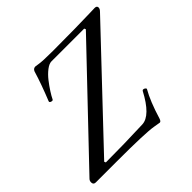

<svg xmlns="http://www.w3.org/2000/svg" viewBox="-195 -848 1037 1037"><g transform="rotate(-45 323.5 -329.0)"><path d="M465.8 16.1 428.2 9.8Q371.1 0 154.8 0H-6.8Q-24.9 0 -24.9 -18.1Q-24.9 -30.3 -17.1 -38.1L540 -623L536.1 -631.8H286.1Q268.6 -631.8 245.6 -614.3Q222.7 -596.7 202.9 -571.3Q183.1 -545.9 168 -522.2Q152.8 -498.5 145 -481.9Q142.1 -475.6 131.1 -479Q120.1 -482.4 123 -490.2Q161.1 -584.5 183.1 -658.2Q189.5 -673.8 205.1 -673.8Q208.5 -673.8 225.1 -670.9Q250.5 -666 331.1 -666Q422.4 -666 499 -667.2Q575.7 -668.5 615 -669.7Q654.3 -670.9 654.8 -670.9Q671.9 -670.9 671.9 -657.2Q671.9 -647 661.1 -636.2L104 -46.9L107.9 -38.1Q245.6 -38.1 392.1 -43.9Q456.5 -46.4 522 -170.9Q525.4 -175.3 531.2 -174.3Q537.1 -173.3 542 -168.9Q546.9 -164.6 544.9 -161.1Q510.7 -101.6 480 0Q474.6 16.1 465.8 16.1Z"/></g></svg>

Font: Junicode SmCond Medium
Style: Italic
Weight: 500
Width: 4
Italic angle: -11°
Designer: Peter S. Baker
Version: Version 2.206